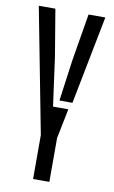

<svg xmlns="http://www.w3.org/2000/svg" viewBox="-90 -848 532 895"><g transform="rotate(10 176.0 -400.0)"><path d="M133 0V-208L19 -800H97.5L134.5 -578.5L166 -348.5H238.5L210 -208V0ZM190.5 -382 217.5 -578.5 254.5 -800H334L252 -381.5Z"/></g></svg>

Font: Big Shoulders Stencil Display Medium
Style: Regular
Weight: 500
Designer: Patric King
Foundry: XO Type Co
Version: Version 1.000